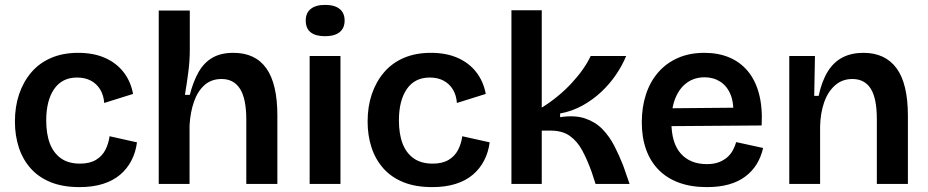

<svg xmlns="http://www.w3.org/2000/svg" viewBox="-20 -752 3794 785"><path d="M305 13Q237 13 187.5 -7Q138 -27 105.5 -63.5Q73 -100 57 -149Q41 -198 41 -255Q41 -316 58 -366.5Q75 -417 107.5 -455.5Q140 -494 188.5 -515Q237 -536 300 -536Q363 -536 410 -515Q457 -494 486 -456Q515 -418 524 -368L406 -331Q404 -362 390 -385.5Q376 -409 352 -422Q328 -435 295 -435Q264 -435 240.5 -423Q217 -411 201 -387.5Q185 -364 177 -332Q169 -300 169 -260Q169 -204 184 -165Q199 -126 229.5 -104.5Q260 -83 307 -83Q347 -83 372.5 -98.5Q398 -114 411 -139.5Q424 -165 428 -195L540 -170Q535 -130 517.5 -96Q500 -62 471 -37.5Q442 -13 400.5 0Q359 13 305 13Z M629 0V-322V-709H756V-547Q756 -527 754.5 -504Q753 -481 750 -458Q747 -435 743.5 -411Q740 -387 736 -364H756Q770 -419 792 -457.5Q814 -496 848.5 -516Q883 -536 934 -536Q1024 -536 1069 -472.5Q1114 -409 1114 -280V0H987V-263Q987 -348 961.5 -388.5Q936 -429 886 -429Q844 -429 816 -404Q788 -379 773 -336Q758 -293 755 -239V0Z M1246 0V-523H1372V0ZM1309 -604Q1270 -604 1250 -620Q1230 -636 1230 -668Q1230 -699 1250.5 -715.5Q1271 -732 1309 -732Q1348 -732 1368.5 -715.5Q1389 -699 1389 -668Q1389 -637 1368.5 -620.5Q1348 -604 1309 -604Z M1747 13Q1679 13 1629.5 -7Q1580 -27 1547.5 -63.5Q1515 -100 1499 -149Q1483 -198 1483 -255Q1483 -316 1500 -366.5Q1517 -417 1549.5 -455.5Q1582 -494 1630.5 -515Q1679 -536 1742 -536Q1805 -536 1852 -515Q1899 -494 1928 -456Q1957 -418 1966 -368L1848 -331Q1846 -362 1832 -385.5Q1818 -409 1794 -422Q1770 -435 1737 -435Q1706 -435 1682.5 -423Q1659 -411 1643 -387.5Q1627 -364 1619 -332Q1611 -300 1611 -260Q1611 -204 1626 -165Q1641 -126 1671.5 -104.5Q1702 -83 1749 -83Q1789 -83 1814.5 -98.5Q1840 -114 1853 -139.5Q1866 -165 1870 -195L1982 -170Q1977 -130 1959.5 -96Q1942 -62 1913 -37.5Q1884 -13 1842.5 0Q1801 13 1747 13Z M2071 0V-710H2195V-312Q2229 -333 2260 -358.5Q2291 -384 2317 -412Q2343 -440 2363 -468.5Q2383 -497 2395 -523H2540Q2524 -484 2498.5 -446.5Q2473 -409 2438.5 -376.5Q2404 -344 2361.5 -320.5Q2319 -297 2270 -288V-273Q2331 -282 2373 -267.5Q2415 -253 2443.5 -223.5Q2472 -194 2492 -155Q2512 -116 2528 -75L2554 0H2415L2399 -49Q2381 -99 2360.5 -137Q2340 -175 2309.5 -196.5Q2279 -218 2231 -218H2195V0Z M2870 13Q2806 13 2756.5 -5Q2707 -23 2673 -57.5Q2639 -92 2621.5 -141Q2604 -190 2604 -252Q2604 -314 2621 -366Q2638 -418 2671 -456Q2704 -494 2751.5 -515Q2799 -536 2860 -536Q2917 -536 2962 -517Q3007 -498 3038 -460.5Q3069 -423 3083.5 -367.5Q3098 -312 3094 -239L2685 -236V-309L3020 -312L2977 -272Q2982 -328 2967.5 -364Q2953 -400 2925 -418Q2897 -436 2861 -436Q2820 -436 2789.5 -414.5Q2759 -393 2742 -352.5Q2725 -312 2725 -254Q2725 -167 2763.5 -124Q2802 -81 2870 -81Q2899 -81 2919.5 -89Q2940 -97 2954 -109.5Q2968 -122 2976.5 -138Q2985 -154 2990 -171L3100 -147Q3092 -111 3074 -81.5Q3056 -52 3027.5 -30.5Q2999 -9 2960 2Q2921 13 2870 13Z M3207 0V-317V-523H3312L3309 -360H3327Q3340 -420 3364 -459Q3388 -498 3424.5 -517Q3461 -536 3510 -536Q3599 -536 3645.5 -473Q3692 -410 3692 -278V0H3565V-265Q3565 -350 3540 -389.5Q3515 -429 3465 -429Q3423 -429 3393.5 -402.5Q3364 -376 3349 -332Q3334 -288 3333 -234V0Z"/></svg>

Font: Bricolage Grotesque 17pt SemiBold
Style: Regular
Weight: 600
Version: Version 1.001;gftools[0.9.33.dev8+g029e19f]